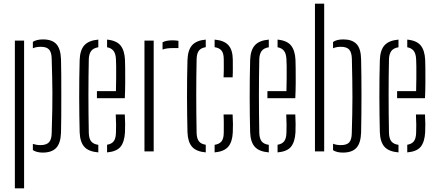

<svg xmlns="http://www.w3.org/2000/svg" viewBox="-20 -820 2368 1040"><path d="M60.5 200V-600H110.5V200ZM158 -40.5Q167 -37.5 177.2 -35.8Q187.5 -34 199 -34Q230.5 -34 245 -49Q259.5 -64 260 -99Q262.5 -173 263.2 -225.8Q264 -278.5 263.8 -321Q263.5 -363.5 262.5 -406Q261.5 -448.5 260 -501.5Q259.5 -536 246.2 -551.2Q233 -566.5 201 -566.5Q175.5 -566.5 158 -558.5V-593.5Q168.5 -600 182 -603.2Q195.5 -606.5 213 -606.5Q262 -606.5 285.2 -581.2Q308.5 -556 310.5 -498Q311.5 -465 311.8 -412.5Q312 -360 312 -301.5Q312 -243 311.8 -189.8Q311.5 -136.5 310.5 -102Q308.5 -44.5 284.5 -19Q260.5 6.5 211.5 6.5Q179 6.5 158 -7Z M411.5 -103.5Q410.5 -145 409.8 -193Q409 -241 409 -292.5Q409 -344 409.5 -395.5Q410 -447 411.5 -495.5Q413.5 -549 437.2 -575Q461 -601 512.5 -605.5V-564Q485 -559.5 473.5 -543.5Q462 -527.5 461 -500Q460 -454 459.5 -405Q459 -356 459 -305.2Q459 -254.5 459.5 -202.8Q460 -151 461 -99.5Q462 -68.5 474.2 -53.8Q486.5 -39 512.5 -35.5V5.5Q459.5 1 436.5 -25Q413.5 -51 411.5 -103.5ZM560 5.5V-36Q584.5 -40 595.8 -54.8Q607 -69.5 608 -99.5Q609 -114.5 608.8 -143.5Q608.5 -172.5 607 -200H656Q657.5 -178.5 657.8 -149Q658 -119.5 657 -103.5Q654 -51 632.8 -25Q611.5 1 560 5.5ZM505 -288V-326.5H608Q609 -360.5 609.2 -396Q609.5 -431.5 609.2 -459.8Q609 -488 608 -500Q606.5 -530 594.5 -545Q582.5 -560 560 -564V-605.5Q611 -600.5 632.8 -573.8Q654.5 -547 657 -496.5Q657.5 -485.5 658 -451.2Q658.5 -417 658.2 -372.8Q658 -328.5 656 -288Z M762.5 0V-600H812.5V0ZM860.5 -551.5V-591Q880 -601.5 913.5 -601.5Q920.5 -601.5 928.2 -601Q936 -600.5 946.5 -599V-559.5H913.5Q880.5 -559.5 860.5 -551.5Z M995.5 -103.5Q994.5 -145 993.8 -193Q993 -241 993 -292.5Q993 -344 993.5 -395.5Q994 -447 995.5 -495.5Q997.5 -549 1020.5 -575Q1043.5 -601 1094.5 -605.5V-564.5Q1069 -560.5 1057.5 -545.8Q1046 -531 1045 -500Q1044 -453.5 1043.5 -404.5Q1043 -355.5 1043 -304.8Q1043 -254 1043.5 -202.2Q1044 -150.5 1045 -99.5Q1046 -69 1057.8 -54.2Q1069.5 -39.5 1094.5 -36V5.5Q1043 1 1020.2 -25Q997.5 -51 995.5 -103.5ZM1142.5 5.5V-35.5Q1168 -39.5 1179.8 -54Q1191.5 -68.5 1192 -99.5Q1192 -123 1192.2 -146.5Q1192.5 -170 1191 -200H1240Q1241.5 -177 1241.8 -149.2Q1242 -121.5 1241 -103.5Q1238.5 -51 1216 -25Q1193.5 1 1142.5 5.5ZM1191 -401Q1192 -419.5 1192.2 -436.8Q1192.5 -454 1192.2 -470Q1192 -486 1192 -501Q1191.5 -532 1179.8 -546.2Q1168 -560.5 1142.5 -564.5V-605.5Q1194 -601 1217.2 -575.2Q1240.5 -549.5 1241 -496.5Q1241 -474.5 1241.2 -451Q1241.5 -427.5 1240 -401Z M1335 -103.5Q1334 -145 1333.2 -193Q1332.5 -241 1332.5 -292.5Q1332.5 -344 1333 -395.5Q1333.5 -447 1335 -495.5Q1337 -549 1360.8 -575Q1384.5 -601 1436 -605.5V-564Q1408.5 -559.5 1397 -543.5Q1385.5 -527.5 1384.5 -500Q1383.5 -454 1383 -405Q1382.5 -356 1382.5 -305.2Q1382.5 -254.5 1383 -202.8Q1383.5 -151 1384.5 -99.5Q1385.5 -68.5 1397.8 -53.8Q1410 -39 1436 -35.5V5.5Q1383 1 1360 -25Q1337 -51 1335 -103.5ZM1483.5 5.5V-36Q1508 -40 1519.2 -54.8Q1530.5 -69.5 1531.5 -99.5Q1532.5 -114.5 1532.2 -143.5Q1532 -172.5 1530.5 -200H1579.5Q1581 -178.5 1581.2 -149Q1581.5 -119.5 1580.5 -103.5Q1577.5 -51 1556.2 -25Q1535 1 1483.5 5.5ZM1428.5 -288V-326.5H1531.5Q1532.5 -360.5 1532.8 -396Q1533 -431.5 1532.8 -459.8Q1532.5 -488 1531.5 -500Q1530 -530 1518 -545Q1506 -560 1483.5 -564V-605.5Q1534.5 -600.5 1556.2 -573.8Q1578 -547 1580.5 -496.5Q1581 -485.5 1581.5 -451.2Q1582 -417 1581.8 -372.8Q1581.5 -328.5 1579.5 -288Z M1686 0V-800H1736V0ZM1784 -6.5V-41.5Q1793.5 -37.5 1804 -35.8Q1814.5 -34 1826.5 -34Q1858.5 -34 1871.8 -49Q1885 -64 1885.5 -99Q1887 -154.5 1888 -200.8Q1889 -247 1889 -292.2Q1889 -337.5 1888.2 -387.8Q1887.5 -438 1886 -501Q1885 -535.5 1871.8 -551Q1858.5 -566.5 1826.5 -566.5Q1801.5 -566.5 1784 -558.5V-592.5Q1794.5 -600 1808.2 -603.2Q1822 -606.5 1840 -606.5Q1887 -606.5 1911 -581.8Q1935 -557 1936 -498Q1937 -457 1937.5 -407.5Q1938 -358 1938 -305.2Q1938 -252.5 1937.5 -200.5Q1937 -148.5 1936 -102Q1934 -44.5 1910.5 -19Q1887 6.5 1837.5 6.5Q1820.5 6.5 1807.2 3.2Q1794 0 1784 -6.5Z M2037.5 -103.5Q2036.5 -145 2035.8 -193Q2035 -241 2035 -292.5Q2035 -344 2035.5 -395.5Q2036 -447 2037.5 -495.5Q2039.5 -549 2063.2 -575Q2087 -601 2138.5 -605.5V-564Q2111 -559.5 2099.5 -543.5Q2088 -527.5 2087 -500Q2086 -454 2085.5 -405Q2085 -356 2085 -305.2Q2085 -254.5 2085.5 -202.8Q2086 -151 2087 -99.5Q2088 -68.5 2100.2 -53.8Q2112.5 -39 2138.5 -35.5V5.5Q2085.5 1 2062.5 -25Q2039.5 -51 2037.5 -103.5ZM2186 5.5V-36Q2210.5 -40 2221.8 -54.8Q2233 -69.5 2234 -99.5Q2235 -114.5 2234.8 -143.5Q2234.5 -172.5 2233 -200H2282Q2283.5 -178.5 2283.8 -149Q2284 -119.5 2283 -103.5Q2280 -51 2258.8 -25Q2237.5 1 2186 5.5ZM2131 -288V-326.5H2234Q2235 -360.5 2235.2 -396Q2235.5 -431.5 2235.2 -459.8Q2235 -488 2234 -500Q2232.5 -530 2220.5 -545Q2208.5 -560 2186 -564V-605.5Q2237 -600.5 2258.8 -573.8Q2280.5 -547 2283 -496.5Q2283.5 -485.5 2284 -451.2Q2284.5 -417 2284.2 -372.8Q2284 -328.5 2282 -288Z"/></svg>

Font: Big Shoulders Stencil Text ExtraLight
Style: Regular
Weight: 250
Version: Version 2.001